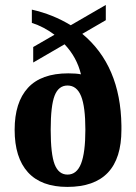

<svg xmlns="http://www.w3.org/2000/svg" viewBox="-20 -732 540 762"><path d="M111.8 -545.4 196.3 -594.2Q152.8 -626.5 106.4 -641.1V-693.8Q190.4 -674.8 260.7 -631.8L399.9 -712.4V-651.9L306.6 -597.7Q458.5 -471.7 461.9 -233.9V-216.8Q461.9 9.8 247.1 9.8Q143.6 9.8 90.8 -48.3Q38.1 -106.4 38.1 -216.8Q38.1 -325.7 90.8 -383.3Q143.6 -440.9 251 -440.9Q283.2 -440.9 301.3 -437Q285.2 -504.4 236.3 -556.2L111.8 -483.9ZM318.8 -217.3Q318.8 -308.6 301.8 -350.6Q284.7 -392.6 248 -392.6Q212.4 -392.6 196.8 -352.5Q181.2 -312.5 181.2 -217.3Q181.2 -119.6 197 -79.3Q212.9 -39.1 248 -39.1Q284.7 -39.1 301.8 -82.8Q318.8 -126.5 318.8 -217.3Z"/></svg>

Font: Liberation Serif
Style: Bold
Weight: 700
Designer: Steve Matteson
Foundry: Ascender Corporation
Version: Version 2.1.5